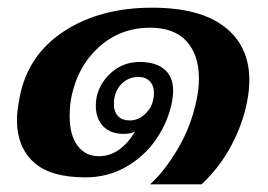

<svg xmlns="http://www.w3.org/2000/svg" viewBox="-20 -451 697 499"><path d="M491 -192Q497 -221 497 -247Q497 -308 465 -343.5Q433 -379 370 -379Q294 -379 238.5 -330Q183 -281 166 -201Q161 -177 161 -149Q161 -100 181.5 -72.5Q202 -45 237 -45Q292 -45 331 -109Q319 -103 302 -103Q267 -103 248 -123Q229 -143 229 -176Q229 -222 262.5 -256Q296 -290 343 -290Q384 -290 407 -271Q430 -252 430 -215Q430 -203 427 -186Q417 -135 386.5 -90Q356 -45 308 -17.5Q260 10 202 10Q110 10 67 -30Q24 -70 24 -139Q24 -161 31 -198Q52 -308 146 -369.5Q240 -431 375 -431Q500 -431 564 -381Q628 -331 628 -243Q628 -216 622 -186Q611 -129 581 -72.5Q551 -16 504 28H370Q407 -5 442 -64Q477 -123 491 -192ZM380 -210Q380 -229 369 -240Q358 -251 340 -251Q316 -251 299 -236Q282 -221 277 -195Q276 -190 276 -180Q276 -161 286.5 -149.5Q297 -138 317 -138Q342 -138 361 -158.5Q380 -179 380 -210Z"/></svg>

Font: Taviraj SemiBold
Style: Italic
Weight: 600
Italic angle: -12°
Designer: Katatrad Team
Foundry: CadsonDemak
Version: Version 1.001